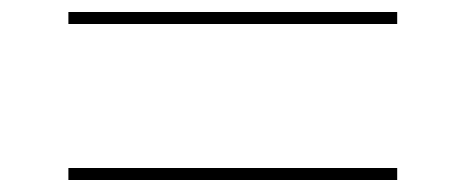

<svg xmlns="http://www.w3.org/2000/svg" viewBox="-20 -416 777 320"><path d="M94 -396V-376H642V-396ZM94 -136V-116H642V-136Z"/></svg>

Font: Sprat Thin
Style: Regular
Weight: 100
Designer: Ethan Nakache
Foundry: Collletttivo
Version: Version 2.000;Glyphs 3.2 (3217)